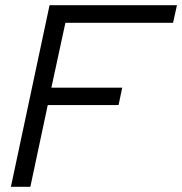

<svg xmlns="http://www.w3.org/2000/svg" viewBox="-20 -720 702 740"><path d="M22 0 171 -700H662L647 -632H232L178 -382H451L437 -315H164L97 0Z"/></svg>

Font: Red Hat Display VF
Style: Italic
Weight: 300
Italic angle: -12°
Designer: Pentagram, MCKL
Foundry: Pentagram, MCKL
Version: Version 1.010